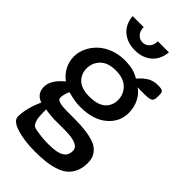

<svg xmlns="http://www.w3.org/2000/svg" viewBox="-298 -839 1162 1162"><g transform="rotate(45 283.0 -258.0)"><path d="M253.9 -619.6Q188.5 -619.6 146 -655.5Q103.5 -691.4 97.7 -756.8H192.4Q192.4 -723.1 210.4 -704.6Q228.5 -686 252.9 -686Q277.3 -686 295.4 -704.6Q313.5 -723.1 313.5 -756.8H408.2Q402.3 -691.4 360.1 -655.5Q317.9 -619.6 253.9 -619.6ZM535.2 63.5Q535.2 106.9 520.5 138.9Q505.9 170.9 481.9 190.2Q458 209.5 421.1 221.2Q384.3 232.9 345.9 237.1Q307.6 241.2 257.8 241.2Q166 241.2 101.3 220.5Q36.6 199.7 36.6 165Q36.6 93.8 76.7 3.9Q20.5 -15.1 20.5 -75.2Q20.5 -132.8 91.8 -191.4Q55.7 -218.3 37.4 -255.4Q19 -292.5 19 -332.5Q19 -370.6 36.1 -407Q53.2 -443.4 83 -471.7Q112.8 -500 156.7 -517.3Q200.7 -534.7 251 -534.7Q293.5 -534.7 322.8 -527.3Q352.1 -520 379.4 -503.4Q379.9 -503.9 389.6 -514.6Q399.4 -525.4 408 -532.7Q416.5 -540 430.7 -549.8Q444.8 -559.6 463.1 -564.7Q481.4 -569.8 501.5 -569.8Q533.7 -569.8 542 -562.7Q550.3 -555.7 550.3 -534.7V-526.4Q550.3 -515.6 550 -508.8Q549.8 -502 547.4 -495.8Q544.9 -489.7 543 -486.3Q541 -482.9 534.7 -480Q528.3 -477.1 523.2 -475.8Q518.1 -474.6 505.6 -473.6Q493.2 -472.7 483.2 -472.7Q473.1 -472.7 453.6 -472.7Q449.2 -472.7 439.2 -473.1Q429.2 -473.6 423.8 -473.6Q457 -451.2 476.6 -411.6Q496.1 -372.1 496.1 -325.7Q496.1 -248 433.8 -195.8Q371.6 -143.6 262.2 -143.6Q237.8 -143.6 214.8 -147.2Q191.9 -150.9 172.9 -156Q153.8 -161.1 153.3 -161.1Q137.2 -128.9 137.2 -97.2Q137.2 -82 159.2 -75.7Q181.2 -69.3 216.3 -68.8Q251.5 -68.4 293.7 -68.6Q335.9 -68.8 378.4 -64Q420.9 -59.1 456.1 -47.4Q491.2 -35.6 513.2 -7.6Q535.2 20.5 535.2 63.5ZM256.8 -226.6Q294.9 -226.6 322.8 -235.6Q350.6 -244.6 365.7 -260.5Q380.9 -276.4 387.9 -294.7Q395 -313 395 -335Q395 -383.3 360.6 -418Q326.2 -452.6 258.8 -452.6Q191.9 -452.6 158.2 -418.7Q124.5 -384.8 124.5 -335.4Q124.5 -289.6 156.5 -258.1Q188.5 -226.6 256.8 -226.6ZM200.7 21Q147.9 17.6 127 12.2Q127 33.2 127.2 43.7Q127.4 54.2 128.7 71.5Q129.9 88.9 132.6 98.1Q135.3 107.4 140.1 117.9Q145 128.4 152.8 133.8Q160.6 139.2 171.4 141.1Q232.9 152.3 283.2 152.3Q324.2 152.3 351.8 146.7Q379.4 141.1 393.8 130.4Q408.2 119.6 413.8 106.7Q419.4 93.8 419.4 75.7Q419.4 21 295.9 21Z"/></g></svg>

Font: Coustard
Style: Regular
Weight: 400
Foundry: vernon adams
Version: Version 1.000